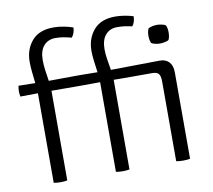

<svg xmlns="http://www.w3.org/2000/svg" viewBox="-81 -832 1028 927"><g transform="rotate(-10 433.0 -368.0)"><path d="M778 0Q764.5 3 744.5 3Q723.5 3 710 0V-390Q710 -418 701.2 -428.5Q692.5 -439 669.5 -439H566.5Q545 -439 523.8 -439Q502.5 -439 481 -439.5V0Q466.5 3 447.5 3Q429 3 414.5 0V-439.5L332 -439H305L176 -439.5V0Q161.5 3 142.5 3Q124 3 109.5 0V-439L23.5 -438Q20.5 -451 20.5 -464.5Q20.5 -476 23.5 -491L105.5 -489.5Q102 -519.5 99.2 -546Q96.5 -572.5 96.5 -595.5Q96.5 -656 132 -697.5Q167.5 -739 238 -739Q263.5 -739 290 -733.8Q316.5 -728.5 333.5 -722Q333.5 -709.5 329.2 -696.8Q325 -684 317 -675Q298.5 -680 279 -683.5Q259.5 -687 239 -687Q202.5 -687 181.2 -662.5Q160 -638 160 -592.5Q160 -568.5 163.5 -542.8Q167 -517 171.5 -489L305 -490H332L410.5 -489Q406.5 -519 403 -545.8Q399.5 -572.5 399.5 -595.5Q399.5 -656 435 -697.5Q470.5 -739 541 -739Q562.5 -739 586.8 -735Q611 -731 629 -725Q629.5 -714 625.8 -700.5Q622 -687 614 -678Q594.5 -682.5 577.5 -684.8Q560.5 -687 542 -687Q505.5 -687 484.2 -662.5Q463 -638 463 -592.5Q463 -568.5 467.2 -542.8Q471.5 -517 476 -489Q534.5 -490 593 -490.5Q651.5 -491 710 -492H717.5Q745.5 -492 761.8 -474.2Q778 -456.5 778 -424.5ZM683 -619Q683 -640.5 690 -654.5Q696.5 -659 709 -661.8Q721.5 -664.5 732.5 -664.5Q742 -664.5 755.5 -661.8Q769 -659 775 -654.5Q782 -640.5 782 -619Q782 -597 775 -583Q770 -578.5 756 -575.8Q742 -573 732.5 -573Q721.5 -573 709 -575.8Q696.5 -578.5 690 -583Q683 -597 683 -619Z"/></g></svg>

Font: Signika Negative SC Light
Style: Regular
Weight: 300
Designer: Anna Giedryś
Foundry: Anna Giedryś
Version: Version 2.000; ttfautohint (v1.8.3) -l 8 -r 50 -G 200 -x 9 -